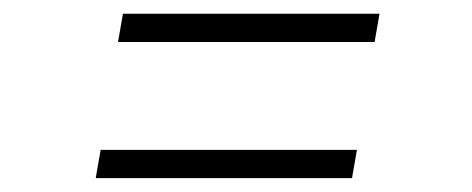

<svg xmlns="http://www.w3.org/2000/svg" viewBox="-20 -423 684 278"><path d="M150.9 -362.2 158 -403.1H529.5L522.4 -362.2ZM118.6 -165.1 125.7 -206H496.8L489.7 -165.1Z"/></svg>

Font: Inter Extra Light  BETA
Style: Italic
Weight: 200
Italic angle: 9.39999°
Designer: Rasmus Andersson
Foundry: rsms
Version: Version 3.011;git-f93a4a705